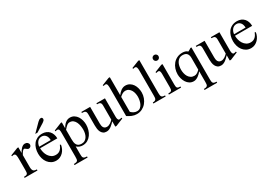

<svg xmlns="http://www.w3.org/2000/svg" viewBox="31 -1697 4137 2926"><g transform="rotate(-30 2099.5 -234.5)"><path d="M334 -397.9Q334 -380.4 320.8 -366.9Q307.6 -353.5 290 -353.5Q277.8 -353.5 269 -358.9Q260.3 -364.3 252.2 -370.4Q244.1 -376.5 237.3 -381.8Q230.5 -387.2 222.2 -387.2Q208 -387.2 190.9 -365.5Q173.8 -343.8 158.7 -313.5V-101.6Q158.7 -59.6 174.6 -39.1Q190.4 -18.6 235.4 -18.6V0H8.8V-18.6Q33.7 -18.6 47.4 -22.2Q61 -25.9 67.9 -35.4Q74.7 -44.9 76.4 -60.5Q78.1 -76.2 78.1 -99.1V-288.1Q78.1 -311 77.1 -329.1Q76.2 -347.2 72.3 -360.1Q68.4 -373 60.5 -380.1Q52.7 -387.2 38.6 -387.2Q24.4 -387.2 8.8 -380.9L3.9 -397.9L139.2 -451.2H158.7V-352.1Q167 -367.2 178.5 -384.5Q189.9 -401.9 204.1 -416.7Q218.3 -431.6 235.1 -441.4Q252 -451.2 271.5 -451.2Q282.7 -451.2 294.4 -447.8Q306.2 -444.3 314.7 -437.3Q323.2 -430.2 328.6 -420.4Q334 -410.6 334 -397.9Z M741.7 -160.2Q736.8 -126 721.9 -94.5Q707 -63 683.6 -38.8Q660.2 -14.6 629.2 0Q598.1 14.6 562 14.6Q515.1 14.6 479.2 -5.1Q443.4 -24.9 419.2 -57.1Q395 -89.4 383.1 -130.4Q371.1 -171.4 371.1 -214.4Q371.1 -261.7 383.5 -304.7Q396 -347.7 420.9 -380.1Q445.8 -412.6 484.4 -431.9Q522.9 -451.2 574.2 -451.2Q613.8 -451.2 644.8 -438Q675.8 -424.8 697.3 -400.9Q718.8 -377 730.2 -344.2Q741.7 -311.5 741.7 -272.9H439Q439 -237.3 448.5 -200.4Q458 -163.6 477.8 -133.5Q497.6 -103.5 527.6 -84.2Q557.6 -64.9 599.1 -64.9Q624.5 -64.9 644.5 -72.8Q664.6 -80.6 679.9 -95Q695.3 -109.4 706.8 -128.7Q718.3 -147.9 727.1 -169.9ZM641.6 -300.3Q641.6 -321.8 636.2 -343Q630.9 -364.3 619.1 -380.4Q607.4 -396.5 589.6 -406.7Q571.8 -417 546.9 -417Q522 -417 502.9 -407.2Q483.9 -397.5 470.5 -381.1Q457 -364.7 449 -343.5Q440.9 -322.3 439 -300.3ZM704.1 -637.7Q704.1 -621.1 692.6 -609.4Q681.2 -597.7 665.5 -587.9L523.9 -499H484.4L619.6 -635.3Q631.8 -647.5 646.5 -657Q661.1 -666.5 678.7 -666.5Q690.9 -666.5 697.5 -657.5Q704.1 -648.4 704.1 -637.7Z M1227.5 -235.4Q1227.5 -190.9 1214.8 -146.2Q1202.1 -101.6 1176.8 -65.9Q1151.4 -30.3 1113.8 -7.8Q1076.2 14.6 1025.9 14.6Q996.6 14.6 970.2 4.4Q943.8 -5.9 922.4 -25.9V107.9Q922.4 131.8 924.3 147.7Q926.3 163.6 933.6 173.1Q940.9 182.6 955.3 187.3Q969.7 191.9 996.1 192.4V210.9H765.1V192.4Q792 191.9 807.1 187.7Q822.3 183.6 829.3 174.1Q836.4 164.6 838.4 147.9Q840.3 131.3 840.3 105.5V-309.1Q840.3 -326.7 839.4 -341.1Q838.4 -355.5 835 -365.2Q831.5 -375 824.5 -380.4Q817.4 -385.7 804.7 -385.7Q787.6 -385.7 772.5 -378.4L767.6 -395.5L903.8 -450.2H922.4V-347.2Q933.6 -366.7 947.8 -385.5Q961.9 -404.3 979.2 -418.9Q996.6 -433.6 1017.3 -442.4Q1038.1 -451.2 1062.5 -451.2Q1105 -451.2 1136.5 -431.2Q1168 -411.1 1188 -380.1Q1208 -349.1 1217.8 -310.5Q1227.5 -272 1227.5 -235.4ZM1150.9 -189.9Q1150.9 -220.2 1145.5 -255.4Q1140.1 -290.5 1126.2 -321Q1112.3 -351.6 1087.9 -371.8Q1063.5 -392.1 1024.4 -392.1Q997.6 -392.1 972.7 -370.6Q947.8 -349.1 922.4 -318.8V-154.8Q922.4 -127.4 925.5 -102.5Q928.7 -77.6 939.5 -58.1Q950.2 -38.6 970.2 -27.1Q990.2 -15.6 1024.4 -15.6Q1059.1 -15.6 1083.7 -32Q1108.4 -48.3 1123 -73.7Q1137.7 -99.1 1144.3 -129.9Q1150.9 -160.6 1150.9 -189.9Z M1618.2 14.6H1596.2V-79.1Q1581.5 -63.5 1564.9 -46.9Q1548.3 -30.3 1529.8 -16.6Q1511.2 -2.9 1490.5 5.9Q1469.7 14.6 1446.8 14.6Q1411.1 14.6 1389.2 -1.2Q1367.2 -17.1 1354.7 -41.7Q1342.3 -66.4 1338.1 -96.9Q1334 -127.4 1334 -156.2V-352.1Q1334 -373.5 1330.1 -387Q1326.2 -400.4 1317.4 -407.7Q1308.6 -415 1294.4 -417.5Q1280.3 -419.9 1259.8 -419.9V-438H1414.6V-145.5Q1414.6 -126.5 1417.5 -108.6Q1420.4 -90.8 1428.2 -76.9Q1436 -63 1450.4 -54.4Q1464.8 -45.9 1486.8 -45.9Q1502.4 -45.9 1517.8 -51.5Q1533.2 -57.1 1547.1 -65.9Q1561 -74.7 1573.5 -85.9Q1585.9 -97.2 1596.2 -107.9V-356Q1596.2 -375.5 1592 -388.2Q1587.9 -400.9 1579.3 -408Q1570.8 -415 1557.1 -417.5Q1543.5 -419.9 1524.9 -419.9V-438H1675.3V-115.7Q1675.3 -108.9 1676 -97.2Q1676.8 -85.4 1679.7 -75.2Q1682.6 -64.9 1688.5 -57.1Q1694.3 -49.3 1705.1 -49.3Q1724.1 -49.3 1744.6 -57.1L1751 -40Z M2206.1 -236.8Q2206.1 -188.5 2189.7 -143.1Q2173.3 -97.7 2143.8 -62.7Q2114.3 -27.8 2072.5 -6.6Q2030.8 14.6 1979.5 14.6Q1935.5 14.6 1895.3 -2Q1855 -18.6 1819.8 -43V-507.8Q1819.8 -535.6 1819.3 -556.4Q1818.8 -577.1 1815.2 -590.6Q1811.5 -604 1804.7 -610.8Q1797.9 -617.7 1785.6 -617.7Q1776.9 -617.7 1768.8 -615.5Q1760.7 -613.3 1752 -611.3L1745.6 -627.9L1878.4 -679.7H1900.4V-362.3Q1912.6 -379.4 1927.5 -395.3Q1942.4 -411.1 1959.5 -423.6Q1976.6 -436 1996.3 -443.6Q2016.1 -451.2 2038.1 -451.2Q2081.1 -451.2 2113 -431.9Q2145 -412.6 2165.5 -381.8Q2186 -351.1 2196 -313Q2206.1 -274.9 2206.1 -236.8ZM2122.6 -209.5Q2122.6 -236.8 2116.2 -267.6Q2109.9 -298.3 2095 -324Q2080.1 -349.6 2056.6 -366.5Q2033.2 -383.3 1999 -383.3Q1984.9 -383.3 1971.2 -378.9Q1957.5 -374.5 1945.3 -367.2Q1933.1 -359.9 1921.6 -351.1Q1910.2 -342.3 1900.4 -332.5V-70.3Q1920.9 -48.8 1947.3 -35.4Q1973.6 -22 2003.9 -22Q2037.6 -22 2060.5 -41Q2083.5 -60.1 2097.2 -88.6Q2110.8 -117.2 2116.7 -149.9Q2122.6 -182.6 2122.6 -209.5Z M2275.4 0V-18.6Q2298.3 -18.6 2311.3 -23.9Q2324.2 -29.3 2330.8 -39.3Q2337.4 -49.3 2339.1 -64.2Q2340.8 -79.1 2340.8 -99.1V-539.1Q2340.8 -554.7 2339.8 -569.1Q2338.9 -583.5 2335 -594.2Q2331.1 -605 2324.2 -611.3Q2317.4 -617.7 2305.2 -617.7Q2297.4 -617.7 2290.5 -616Q2283.7 -614.3 2275.4 -611.3L2267.6 -627.9L2399.4 -679.7H2419.9V-99.1Q2419.9 -77.1 2422.4 -61.8Q2424.8 -46.4 2431.9 -36.9Q2439 -27.3 2453.1 -22.9Q2467.3 -18.6 2491.2 -18.6V0Z M2704.1 -587.9Q2704.1 -567.4 2690.2 -552.7Q2676.3 -538.1 2655.8 -538.1Q2635.3 -538.1 2621.1 -552Q2606.9 -565.9 2606.9 -587.9Q2606.9 -608.4 2621.1 -621.8Q2635.3 -635.3 2655.8 -635.3Q2675.3 -635.3 2689.7 -621.3Q2704.1 -607.4 2704.1 -587.9ZM2547.9 0V-18.6Q2569.3 -18.6 2582.8 -21.7Q2596.2 -24.9 2603.5 -33Q2610.8 -41 2613.3 -54.7Q2615.7 -68.4 2615.7 -89.4V-323.7Q2615.7 -334.5 2614.7 -345.9Q2613.8 -357.4 2610.4 -366.9Q2606.9 -376.5 2600.3 -382.3Q2593.8 -388.2 2582 -388.2Q2574.2 -388.2 2565.4 -386Q2556.6 -383.8 2547.9 -380.9L2541.5 -397.9L2674.3 -451.2H2695.3V-89.4Q2695.3 -68.4 2697.8 -54.7Q2700.2 -41 2707.5 -33Q2714.8 -24.9 2727.8 -21.7Q2740.7 -18.6 2762.2 -18.6V0Z M3053.2 210.9V192.4Q3076.7 192.4 3091.1 188.5Q3105.5 184.6 3113 175.5Q3120.6 166.5 3122.8 151.1Q3125 135.7 3125 112.8V-76.7Q3111.8 -60.1 3095.5 -43.9Q3079.1 -27.8 3061 -14.9Q3043 -2 3022.5 6.3Q3002 14.6 2980.5 14.6Q2939.5 14.6 2908.4 -5.4Q2877.4 -25.4 2857.2 -56.9Q2836.9 -88.4 2826.7 -126Q2816.4 -163.6 2816.4 -199.7Q2816.4 -249 2832 -294.9Q2847.7 -340.8 2876.5 -375.5Q2905.3 -410.2 2947.5 -430.7Q2989.7 -451.2 3043 -451.2Q3066.4 -451.2 3090.6 -444.8Q3114.7 -438.5 3132.8 -419.9Q3162.1 -433.1 3187 -451.2H3204.1V112.8Q3204.1 134.8 3206.5 150.1Q3209 165.5 3216.1 174.8Q3223.1 184.1 3237.3 188.2Q3251.5 192.4 3275.4 192.4V210.9ZM3125 -312.5Q3125 -361.3 3102.1 -389.2Q3079.1 -417 3027.3 -417Q2989.7 -417 2965.1 -399.9Q2940.4 -382.8 2925 -356.4Q2909.7 -330.1 2903.3 -298.1Q2897 -266.1 2897 -235.4Q2897 -204.1 2904.1 -171.9Q2911.1 -139.6 2926.8 -113.3Q2942.4 -86.9 2967.8 -70.1Q2993.2 -53.2 3029.8 -53.2Q3058.1 -53.2 3082.3 -69.1Q3106.4 -85 3125 -105.5Z M3632.3 14.6H3610.4V-79.1Q3595.7 -63.5 3579.1 -46.9Q3562.5 -30.3 3543.9 -16.6Q3525.4 -2.9 3504.6 5.9Q3483.9 14.6 3460.9 14.6Q3425.3 14.6 3403.3 -1.2Q3381.3 -17.1 3368.9 -41.7Q3356.4 -66.4 3352.3 -96.9Q3348.1 -127.4 3348.1 -156.2V-352.1Q3348.1 -373.5 3344.2 -387Q3340.3 -400.4 3331.5 -407.7Q3322.8 -415 3308.6 -417.5Q3294.4 -419.9 3273.9 -419.9V-438H3428.7V-145.5Q3428.7 -126.5 3431.6 -108.6Q3434.6 -90.8 3442.4 -76.9Q3450.2 -63 3464.6 -54.4Q3479 -45.9 3501 -45.9Q3516.6 -45.9 3532 -51.5Q3547.4 -57.1 3561.3 -65.9Q3575.2 -74.7 3587.6 -85.9Q3600.1 -97.2 3610.4 -107.9V-356Q3610.4 -375.5 3606.2 -388.2Q3602.1 -400.9 3593.5 -408Q3585 -415 3571.3 -417.5Q3557.6 -419.9 3539.1 -419.9V-438H3689.5V-115.7Q3689.5 -108.9 3690.2 -97.2Q3690.9 -85.4 3693.8 -75.2Q3696.8 -64.9 3702.6 -57.1Q3708.5 -49.3 3719.2 -49.3Q3738.3 -49.3 3758.8 -57.1L3765.1 -40Z M4170.4 -160.2Q4165.5 -126 4150.6 -94.5Q4135.7 -63 4112.3 -38.8Q4088.9 -14.6 4057.9 0Q4026.9 14.6 3990.7 14.6Q3943.8 14.6 3908 -5.1Q3872.1 -24.9 3847.9 -57.1Q3823.7 -89.4 3811.8 -130.4Q3799.8 -171.4 3799.8 -214.4Q3799.8 -261.7 3812.3 -304.7Q3824.7 -347.7 3849.6 -380.1Q3874.5 -412.6 3913.1 -431.9Q3951.7 -451.2 4002.9 -451.2Q4042.5 -451.2 4073.5 -438Q4104.5 -424.8 4126 -400.9Q4147.5 -377 4158.9 -344.2Q4170.4 -311.5 4170.4 -272.9H3867.7Q3867.7 -237.3 3877.2 -200.4Q3886.7 -163.6 3906.5 -133.5Q3926.3 -103.5 3956.3 -84.2Q3986.3 -64.9 4027.8 -64.9Q4053.2 -64.9 4073.2 -72.8Q4093.3 -80.6 4108.6 -95Q4124 -109.4 4135.5 -128.7Q4147 -147.9 4155.8 -169.9ZM4070.3 -300.3Q4070.3 -321.8 4064.9 -343Q4059.6 -364.3 4047.9 -380.4Q4036.1 -396.5 4018.3 -406.7Q4000.5 -417 3975.6 -417Q3950.7 -417 3931.6 -407.2Q3912.6 -397.5 3899.2 -381.1Q3885.7 -364.7 3877.7 -343.5Q3869.6 -322.3 3867.7 -300.3Z"/></g></svg>

Font: Kitab
Style: Regular
Weight: 400
Designer: SIL International
Foundry: Khaled Hosny
Version: Version 1.000